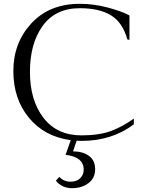

<svg xmlns="http://www.w3.org/2000/svg" viewBox="-20 -729 752 1007"><path d="M407 10 382 9 363 65Q414 65 446.5 88.5Q479 112 479 158.5Q479 205 444 231.5Q409 258 357.5 258Q306 258 273 219L291 199Q316 224 349.5 224Q383 224 401 205.5Q419 187 419 161Q419 94 324 83L351 6Q214 -12 132 -111Q50 -210 50 -357Q50 -504 144.5 -606.5Q239 -709 399 -709Q473 -709 547 -689Q621 -669 659 -648V-520L648 -522Q623 -612 561.5 -649Q500 -686 399 -686Q271 -686 204 -593.5Q137 -501 137 -352Q137 -203 208 -111Q279 -19 407 -19Q499 -19 560.5 -41.5Q622 -64 682 -107V-77Q567 10 407 10Z"/></svg>

Font: Gilda Display
Style: Regular
Weight: 400
Designer: Eduardo Rodriguez Tunni
Foundry: Eduardo Rodriguez Tunni
Version: Version 1.001